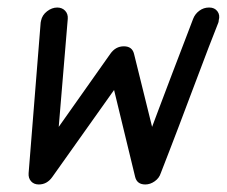

<svg xmlns="http://www.w3.org/2000/svg" viewBox="-20 -497 602 510"><path d="M536 -477Q550 -477 557.5 -467Q565 -457 561 -443Q561 -440 560 -437Q550 -412 534 -370.5Q518 -329 485 -241Q452 -153 429.5 -95Q407 -37 407 -37Q403 -24 391 -15.5Q379 -7 366 -7Q344 -7 339 -27L283 -258Q119 -27 119 -27Q105 -7 83 -7Q70 -7 62.5 -15.5Q55 -24 56 -37Q88 -437 88 -437Q89 -440 89 -442Q92 -457 105 -467Q118 -477 132 -477Q145 -477 153 -468.5Q161 -460 160 -447L136 -160Q273 -354 273 -354Q287 -374 309 -374Q331 -374 336 -354L384 -160Q391 -178 402 -208Q413 -238 437 -300.5Q461 -363 477 -405Q493 -447 493 -447Q498 -460 509.5 -468.5Q521 -477 535 -477Q535 -477 536 -477Z"/></svg>

Font: Brass Mono
Style: Italic
Weight: 400
Italic angle: -13°
Monospace: yes
Version: Version 1.100; ttfautohint (v1.8.3) -l 8 -r 50 -G 200 -x 14 